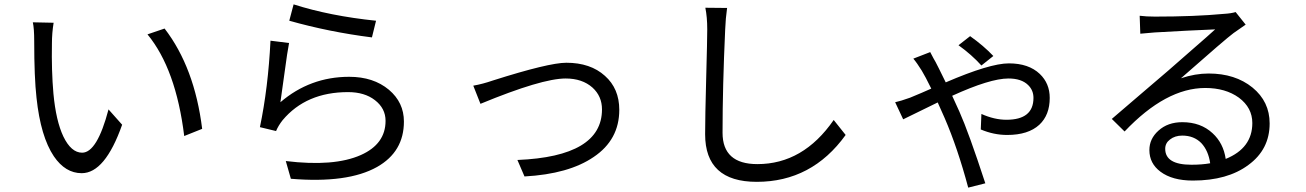

<svg xmlns="http://www.w3.org/2000/svg" viewBox="-20 -799 6040 888"><path d="M228 -693.8Q220.2 -646 220.2 -599.1Q217.8 -471.2 227.1 -366.2Q238.8 -240.2 272.9 -168Q309.1 -92.8 359.9 -92.8Q429.2 -92.8 481.9 -293L544.9 -222.2Q465.8 2 357.9 2Q282.2 2 229 -76.2Q168 -167 148.9 -346.2Q138.2 -440.9 138.2 -607.9Q138.2 -668 131.8 -695.8ZM741.2 -667Q879.9 -486.8 915 -203.1L832 -169.9Q793.9 -480 662.1 -640.1Z M1337.9 -778.8Q1505.9 -725.1 1719.2 -703.1L1700.2 -626Q1502.9 -650.9 1317.9 -703.1ZM1316.9 -600.1Q1309.1 -561 1295.9 -461.9Q1279.8 -344.2 1276.9 -326.2Q1414.1 -443.8 1595.2 -443.8Q1707 -443.8 1778.8 -383.8Q1848.1 -325.2 1848.1 -236.8Q1848.1 -97.2 1724.1 -26.9Q1587.9 49.8 1325.2 27.8L1301.8 -54.2Q1524.9 -26.9 1648.9 -82Q1763.2 -132.8 1763.2 -240.2Q1763.2 -297.9 1713.9 -335.9Q1666 -373 1589.8 -373Q1396 -373 1287.1 -243.2Q1267.1 -217.8 1256.8 -192.9L1182.1 -210.9Q1220.2 -393.1 1231 -610.8Z M2168.9 -402.8Q2211.9 -410.2 2259.8 -426.8Q2518.1 -508.8 2599.1 -508.8Q2710.9 -508.8 2777.8 -448.2Q2844.2 -389.2 2844.2 -291Q2844.2 -152.8 2726.1 -73.2Q2610.8 5.9 2405.8 17.1L2373 -59.1Q2764.2 -75.2 2764.2 -293Q2764.2 -354 2720.2 -394Q2672.9 -436 2596.2 -436Q2485.8 -436 2202.1 -318.8Z M3342.8 -762.2Q3335.9 -713.9 3334 -663.1Q3321.8 -397 3321.8 -185.1Q3321.8 -40 3482.9 -40Q3694.8 -40 3835.9 -244.1L3891.1 -174.8Q3734.9 42 3480 42Q3241.2 42 3241.2 -178.2Q3241.2 -255.9 3246.1 -437Q3251 -617.2 3251 -663.1Q3251 -720.2 3242.2 -763.2Z M4519 -496.1Q4474.1 -545.9 4413.1 -589.8L4466.8 -631.8Q4528.8 -587.9 4574.2 -540ZM4282.2 -558.1Q4299.8 -523.9 4307.1 -512.2Q4315.9 -496.1 4354 -418Q4558.1 -505.9 4646 -505.9Q4737.8 -505.9 4789.1 -457Q4835 -413.1 4835 -346.2Q4835 -267.1 4787.1 -222.2Q4735.8 -174.8 4638.2 -174.8Q4576.2 -174.8 4516.1 -200.2L4519 -272Q4579.1 -245.1 4634.8 -245.1Q4759.8 -245.1 4759.8 -346.2Q4759.8 -381.8 4734.9 -405.8Q4704.1 -436 4644 -436Q4559.1 -436 4383.8 -356L4417 -283.2Q4460 -187 4537.1 48.8L4458 68.8Q4409.2 -113.8 4349.1 -252.9Q4338.9 -276.9 4316.9 -325.2L4157.2 -247.1L4120.1 -326.2Q4144 -331.1 4189 -347.2Q4247.1 -371.1 4287.1 -389.2Q4258.8 -446.8 4243.2 -472.2Q4221.2 -507.8 4204.1 -527.8Z M5577.1 -43.9Q5568.8 -102.1 5536.1 -137.2Q5502 -171.9 5448.2 -171.9Q5414.1 -171.9 5391.1 -153.8Q5369.1 -137.2 5369.1 -110.8Q5369.1 -37.1 5490.2 -37.1Q5539.1 -37.1 5577.1 -43.9ZM5741.2 -685.1 5685.1 -646Q5649.9 -620.1 5441.9 -437Q5507.8 -459 5569.8 -459Q5692.9 -459 5772.9 -394Q5852.1 -329.1 5852.1 -228Q5852.1 -107.9 5753.9 -36.1Q5657.2 36.1 5497.1 36.1Q5401.9 36.1 5347.2 -4.9Q5295.9 -43 5295.9 -105Q5295.9 -157.2 5337.9 -194.8Q5380.9 -233.9 5448.2 -233.9Q5533.2 -233.9 5587.9 -183.1Q5638.2 -137.2 5648.9 -64Q5772 -113.8 5772 -230Q5772 -300.8 5710 -347.2Q5647.9 -392.1 5554.2 -392.1Q5372.1 -392.1 5181.2 -190.9L5122.1 -249L5261.2 -368.2Q5349.1 -443.8 5382.8 -472.2L5493.2 -568.8Q5573.2 -638.2 5600.1 -663.1Q5479 -658.2 5319.8 -648.9Q5258.8 -644 5253.9 -643.1L5251 -726.1Q5282.2 -722.2 5321.8 -722.2Q5505.9 -722.2 5641.1 -734.9Q5673.8 -736.8 5694.8 -743.2Z"/></svg>

Font: Black Ops One [rus by aLiNcE]
Style: Regular
Weight: 400
Designer: James Grieshaber
Foundry: James Grieshaber
Version: Version 1.002;May 25, 2024;FontCreator 13.0.0.2680 64-bit